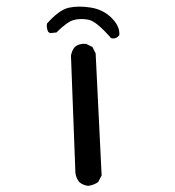

<svg xmlns="http://www.w3.org/2000/svg" viewBox="-20 -572 540 593"><path d="M252 2Q236.3 0 224.6 -9.8Q214.8 -22.5 212.9 -38.1L199.2 -399.4Q201.2 -415 210.9 -426.8Q224.6 -438.5 246.1 -436.5L265.6 -426.8L275.4 -407.2L293.9 -30.3L283.2 -9.8Q269.5 0 252 2ZM323.2 -454.1Q277.3 -506.8 252.9 -511.2Q228.5 -515.6 208 -510.3Q187.5 -504.9 154.3 -471.7L134.8 -469.7L128.9 -473.6Q123 -485.4 125 -499Q162.1 -541 191.4 -547.9Q220.7 -554.7 259.3 -548.8Q297.9 -543 324.2 -517.1Q350.6 -491.2 348.6 -463.9Q338.9 -450.2 323.2 -454.1Z"/></svg>

Font: JasonHandwriting4
Style: Regular
Weight: 400
Version: Version 1.01.21